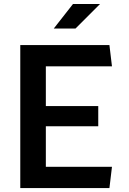

<svg xmlns="http://www.w3.org/2000/svg" viewBox="-20 -960 660 980"><path d="M83.5 0H538.5L551.5 -108.5H214V-315.5H481.5V-418.5H214V-621.5H551.5L538.5 -730H83.5ZM254.5 -814.5 352.5 -939.5H490.5L365.5 -814.5Z"/></svg>

Font: Monaspace Argon SemiBold
Style: Regular
Weight: 600
Designer: Riley Cran & the Lettermatic Team
Foundry: Lettermatic
Version: Version 1.000 (Monaspace Argon)